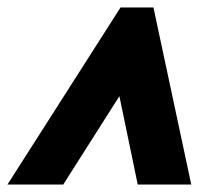

<svg xmlns="http://www.w3.org/2000/svg" viewBox="-40 -734 531 513"><path d="M-20 -241H129L279 -477L328 -241H471L370 -714H282Z"/></svg>

Font: Noto Sans UI Condensed Black
Style: Italic
Weight: 900
Width: 3
Italic angle: -192°
Designer: Monotype Design Team
Foundry: Monotype Imaging Inc.
Version: Version 1.901